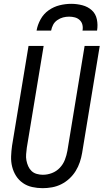

<svg xmlns="http://www.w3.org/2000/svg" viewBox="-20 -975 541 1003"><path d="M203 8Q175 8 148 2Q121 -4 99.5 -19Q78 -34 64 -56Q50 -78 43.5 -104Q37 -130 38 -158Q39 -186 43 -214L129 -735H208L120 -203Q118 -186 116.5 -169.5Q115 -153 118 -137Q121 -121 127.5 -106.5Q134 -92 145 -81.5Q156 -71 172 -66.5Q188 -62 204 -62Q228 -62 251.5 -71Q275 -80 292.5 -98.5Q310 -117 319 -140.5Q328 -164 332 -187L422 -735H501L409 -176Q405 -152 397 -128Q389 -104 375.5 -82Q362 -60 342.5 -42Q323 -24 300 -12.5Q277 -1 252 3.5Q227 8 203 8ZM171 -815Q176 -845 192 -874Q208 -903 234.5 -921.5Q261 -940 291.5 -947.5Q322 -955 352 -955Q382 -955 410.5 -947.5Q439 -940 459.5 -921.5Q480 -903 486 -874Q492 -845 487 -815H411Q414 -831 410.5 -845.5Q407 -860 396.5 -870Q386 -880 371.5 -884Q357 -888 341 -888Q325 -888 309.5 -884Q294 -880 279.5 -870Q265 -860 257.5 -845.5Q250 -831 247 -815Z"/></svg>

Font: Iosevka SS18
Style: Italic
Weight: 400
Italic angle: -9°
Monospace: yes
Designer: Belleve Invis
Foundry: Belleve Invis
Version: Version 25.1.1; ttfautohint (v1.8.4)